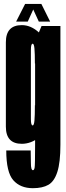

<svg xmlns="http://www.w3.org/2000/svg" viewBox="-20 -733 338 982"><path d="M148 229.5Q197.5 229.5 227.5 212.2Q257.5 195 273.2 146.5Q289 98 289 6.5V-600H192.5L159.5 -520.5V7Q159.5 112.5 157 125Q154.5 137.5 148.5 137.5Q143.5 137.5 140.8 129.2Q138 121 138 97.8Q138 74.5 137 36.5H12Q12 148 48 188.8Q84 229.5 148 229.5ZM91.5 2.5Q138.5 2.5 180.8 -30.8Q223 -64 223 -145L158.5 -195Q158.5 -141.5 156.2 -116.5Q154 -91.5 147 -91.5Q138 -91.5 138 -123.5Q138 -155.5 138 -301Q138 -445 138 -477.2Q138 -509.5 147 -509.5Q154 -509.5 156.2 -484.8Q158.5 -460 158.5 -408L221.5 -448.5Q221.5 -528 180 -566.2Q138.5 -604.5 91.5 -604.5Q10 -604.5 10 -516.8Q10 -429 10 -301Q10 -173 10 -85.2Q10 2.5 91.5 2.5ZM62.5 -622.5H122L150 -684.5L178.5 -622.5H236.5L191.5 -713H108.5Z"/></svg>

Font: Anybody UltraCondensed
Style: Bold
Weight: 700
Width: 1
Version: Version 1.113;gftools[0.9.25]